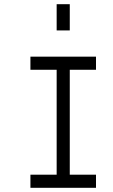

<svg xmlns="http://www.w3.org/2000/svg" viewBox="-20 -895 540 915"><path d="M312.5 -750H250V-875H312.5ZM125 -62.5H250V-562.5H125V-625H437.5V-562.5H312.5V-62.5H437.5V0H125Z"/></svg>

Font: 寒蝉点阵体 16px
Style: Regular
Weight: 400
Designer: Designed by Warren2060
Foundry: ChillType
Version: Version 1.000